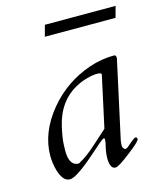

<svg xmlns="http://www.w3.org/2000/svg" viewBox="-101 -713 677 803"><g transform="rotate(-15 237.5 -311.5)"><path d="M284.2 -115.7Q278.8 -115.7 260.3 -99.4Q241.7 -83 226.1 -69.3Q210.4 -55.7 193.1 -41Q175.8 -26.4 159.2 -14.6Q121.6 13.2 104 13.2Q86.4 13.2 75.4 -1.5Q64.5 -16.1 58.6 -36.1Q48.8 -70.3 48.8 -102.1Q48.8 -203.6 126 -296.9Q199.7 -384.8 307.1 -421.4Q360.4 -439.5 415.5 -439.5Q423.8 -439.5 423.8 -425.8L350.1 -87.9Q349.6 -84 349.1 -80.1Q348.1 -73.2 348.1 -67.1Q348.1 -61 352.1 -55.2Q356 -49.3 360.6 -49.3Q365.2 -49.3 372.3 -54.9Q379.4 -60.5 386.7 -67.4Q407.2 -85 412.1 -85Q419.9 -85 419.9 -76.2Q419.9 -66.9 367.2 -26.4Q314 15.1 300.3 15.1Q285.2 15.1 279.3 -4.9Q276.4 -15.6 276.4 -29.1Q276.4 -42.5 277.8 -53.7Q279.3 -64.9 281.2 -74Q283.2 -83 285.2 -91.1Q287.1 -99.1 287.6 -107.4Q288.1 -115.7 284.2 -115.7ZM345.2 -376Q345.2 -383.8 326.7 -383.8Q308.1 -383.8 283.2 -377.2Q258.3 -370.6 235.4 -358.4Q150.9 -314 127 -208Q116.7 -162.1 115.5 -134.3Q114.3 -106.4 115.2 -93.3Q116.2 -80.1 120.1 -68.4Q129.9 -41 156.2 -41Q191.4 -59.1 232.2 -95.7Q272.9 -132.3 296.9 -153.8ZM168.9 -638.2H475.1L461.9 -589.8H155.8Z"/></g></svg>

Font: Cardo-Italic
Style: Italic
Weight: 400
Italic angle: -12°
Designer: David J. Perry
Foundry: David J. Perry
Version: Version 0.991